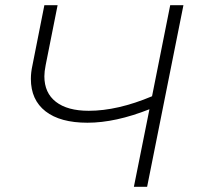

<svg xmlns="http://www.w3.org/2000/svg" viewBox="-20 -720 766 740"><path d="M687 -700 547 0H496L556 -299Q425 -247 317 -247Q212 -247 155.5 -291Q99 -335 99 -416Q99 -441 105 -468L151 -700H202L156 -469Q151 -444 151 -426Q151 -362 195.5 -327.5Q240 -293 322 -293Q433 -293 566 -349L636 -700Z"/></svg>

Font: Montserrat Alternates Light
Style: Italic
Weight: 300
Italic angle: -11.3°
Designer: Julieta Ulanovsky
Foundry: Julieta Ulanovsky
Version: Version 7.200